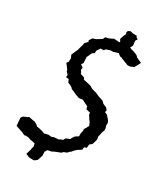

<svg xmlns="http://www.w3.org/2000/svg" viewBox="-218 -828 855 998"><g transform="rotate(30 209.5 -329.5)"><path d="M112 78 108 76 112 65 114 57 118 46V40L121 30L122 23L120 16L119 8L100 4L86 2L80 -2L61 -4L50 -2L33 -10L18 -15L-8 -24L-10 -45L-12 -71L-4 -82L20 -93L24 -97L56 -91L63 -90L80 -80L85 -74L100 -72L123 -66L135 -61L158 -67L177 -65L188 -70L216 -72L226 -78L238 -82L245 -95L269 -105L270 -110L282 -128L300 -139V-159L304 -174L303 -184L319 -212L311 -231L303 -241L298 -249L289 -263L288 -274L263 -280L259 -296L243 -303L222 -314L200 -311L177 -319L160 -327L145 -333L138 -341L125 -348L112 -353L105 -370L88 -372L89 -386L75 -401L74 -408L63 -423L52 -437L60 -449L61 -469L53 -487L66 -517L70 -525L76 -548L80 -562L81 -571L97 -589L94 -597L106 -615L124 -621L141 -631L155 -640L160 -653L178 -657L194 -664L204 -670L229 -668H239L240 -672L235 -679L232 -685L239 -706L247 -724L242 -726L246 -740L258 -746L265 -745L277 -742H299L301 -735L312 -728L304 -715L306 -703L307 -693V-686L302 -677L299 -672L313 -666L321 -665L337 -659L351 -652L356 -645L388 -631L382 -618L369 -595L351 -587L347 -586L334 -585L298 -599L285 -605H278L263 -617L233 -608H219L194 -600L188 -591L169 -590L155 -569V-555L142 -546L133 -526L128 -516L130 -481L122 -469L138 -457L136 -444L145 -430V-425L170 -417L175 -407L183 -405L198 -402L219 -397L234 -388L253 -382L263 -380L285 -370L313 -361L325 -349L348 -339L357 -327L354 -316L371 -308L377 -300L388 -288L395 -274L394 -259L399 -244V-231L394 -219L387 -187L390 -171L384 -150L381 -140L367 -129L365 -108L351 -103L350 -88L327 -73L317 -64L305 -50L298 -45L289 -35L271 -28L264 -20L241 -11L233 -8L215 1L194 5L185 19V29L186 40L185 47L182 54L179 65L175 75L167 81L157 87L145 86H140L128 85L122 82Z"/></g></svg>

Font: Winky Rough Light
Style: Italic
Weight: 300
Italic angle: -8.97852°
Designer: Simon Atzbach
Foundry: typofactur
Version: Version 1.206; ttfautohint (v1.8.4.7-5d5b)